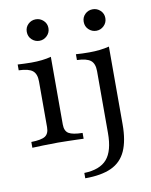

<svg xmlns="http://www.w3.org/2000/svg" viewBox="-89 -685 744 943"><g transform="rotate(-10 282.5 -213.5)"><path d="M29 0V-29Q79 -29.8 98.4 -42.3Q117.7 -54.8 117.7 -87.1V-315.3Q117.7 -352.4 98.4 -368.5Q79 -384.7 29 -386.3V-415.3Q45.2 -414.5 62.1 -413.7Q79 -412.9 96.8 -412.9Q125 -412.9 150 -415.7Q175 -418.5 196 -424.2V-87.1Q196 -54 215.7 -41.9Q235.5 -29.8 284.7 -29V0Q272.6 -0.8 251.6 -1.2Q230.6 -1.6 206 -2.4Q181.5 -3.2 157.3 -3.2Q121 -3.2 84.3 -2Q47.6 -0.8 29 0ZM154.8 -511.3Q133.1 -511.3 116.9 -526.6Q100.8 -541.9 100.8 -565.3Q100.8 -587.9 116.5 -603.2Q132.3 -618.5 154.8 -618.5Q176.6 -618.5 192.7 -603.2Q208.9 -587.9 208.9 -565.3Q208.9 -542.7 192.7 -527Q176.6 -511.3 154.8 -511.3ZM258.9 192.7V166.1Q337.1 163.7 372.2 123Q407.3 82.3 407.3 -6.5V-315.3Q407.3 -353.2 387.5 -369Q367.7 -384.7 319.4 -386.3V-415.3Q349.2 -412.9 386.3 -412.9Q441.1 -412.9 485.5 -424.2V-36.3Q485.5 45.2 462.5 96Q439.5 146.8 389.5 169.8Q339.5 192.7 258.9 192.7ZM438.7 -511.3Q416.9 -511.3 400.8 -526.6Q384.7 -541.9 384.7 -565.3Q384.7 -587.9 400.4 -603.2Q416.1 -618.5 438.7 -618.5Q460.5 -618.5 476.6 -603.2Q492.7 -587.9 492.7 -565.3Q492.7 -542.7 476.6 -527Q460.5 -511.3 438.7 -511.3Z"/></g></svg>

Font: Playfair
Style: Regular
Weight: 400
Designer: Claus Eggers Sørensen
Foundry: Claus Eggers Sørensen
Version: Version 2.001;gftools[0.9.30]